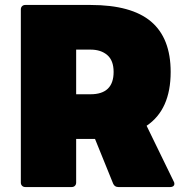

<svg xmlns="http://www.w3.org/2000/svg" viewBox="-20 -754 744 774"><path d="M82 0Q74 0 69 -5Q64 -10 64 -18V-716Q64 -724 69 -729Q74 -734 82 -734H345Q510 -734 589 -667Q668 -600 668 -464Q668 -312 571 -247L681 -21Q683 -18 683 -12Q683 -7 678.5 -3.5Q674 0 667 0H457Q442 0 436 -14L363 -194H345H287V-18Q287 -10 282 -5Q277 0 269 0ZM287 -554V-374H345Q438 -374 438 -464Q438 -510 412.5 -532Q387 -554 345 -554Z"/></svg>

Font: LINE Seed Sans TH App Heavy
Style: Regular
Weight: 900
Designer: Dalton Maag Ltd | Thai characters by Cadson Demak Co.,Ltd.
Foundry: Dalton Maag Ltd
Version: Version 1.003